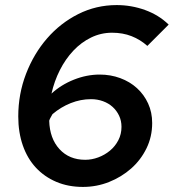

<svg xmlns="http://www.w3.org/2000/svg" viewBox="-20 -728 685 757"><path d="M307 9Q249 9 202 -11Q155 -31 121.5 -67Q88 -103 70 -154.5Q52 -206 52 -269Q52 -357 82.5 -436.5Q113 -516 165.5 -576.5Q218 -637 288.5 -672.5Q359 -708 440 -708Q498 -708 552 -688.5Q606 -669 645 -631L561 -547Q533 -572 498.5 -585.5Q464 -599 422 -599Q378 -599 339 -580Q300 -561 269 -528Q238 -495 216 -451.5Q194 -408 183 -359Q221 -394 271.5 -414Q322 -434 373 -434Q416 -434 454 -420Q492 -406 520 -380.5Q548 -355 564 -320Q580 -285 580 -243Q580 -189 557.5 -143Q535 -97 497 -63.5Q459 -30 410 -10.5Q361 9 307 9ZM174 -252Q176 -182 214.5 -140Q253 -98 316 -98Q342 -98 367.5 -107.5Q393 -117 413.5 -134Q434 -151 446.5 -175Q459 -199 459 -228Q459 -252 449.5 -272Q440 -292 424 -306.5Q408 -321 386 -329Q364 -337 339 -337Q298 -337 259 -321.5Q220 -306 187 -278Q184 -272 180 -265.5Q176 -259 174 -252Z"/></svg>

Font: Rosa Sans SemiBold
Style: Italic
Weight: 600
Italic angle: -12°
Designer: Pentagram / MCKL
Foundry: Pentagram / MCKL
Version: Version 1.005;September 16, 2019;FontCreator 11.5.0.2425 64-